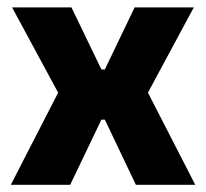

<svg xmlns="http://www.w3.org/2000/svg" viewBox="-20 -512 570 532"><path d="M10 0 152 -276.5V-235L13.5 -491.5H178L261 -319.5H270.5L353 -491.5H517L379 -235V-276.5L521 0H356.5L270.5 -180.5H261L174.5 0Z"/></svg>

Font: Anek Latin
Style: Bold
Weight: 700
Designer: Yesha Goshar
Foundry: Ek Type
Version: Version 1.003